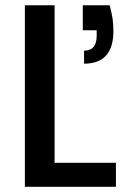

<svg xmlns="http://www.w3.org/2000/svg" viewBox="-20 -715 503 735"><path d="M399.9 -694.8Q409.2 -658.2 411.1 -643.1Q414.1 -617.7 414.1 -596.2Q414.1 -471.2 301.8 -471.2V-521Q350.1 -521 350.1 -578.1V-599.1H296.9V-694.8ZM75.2 0V-694.8H189V-91.8H423.8V0Z"/></svg>

Font: PoppinsZ Medium
Style: Regular
Weight: 500
Designer: Ninad Kale (Devanagari), Jonny Pinhorn (Latin)
Foundry: Indian Type Foundry
Version: Version 3.002;FEAKit 1.0